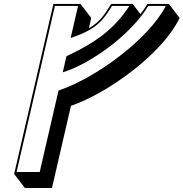

<svg xmlns="http://www.w3.org/2000/svg" viewBox="-20 -880 928 971"><path d="M242.9 70.7 338.8 -344.7C524 -407.9 802.6 -608.4 888.4 -789.3L834 -860H725C715 -842.7 703.4 -825.5 690.5 -808.7L651 -860H542C511.4 -811.7 490.2 -772 429.4 -737L441.4 -789.3L387 -860H250L51.5 0L105.9 70.7ZM180.8 -10H63.8L257.7 -850H374.7L337.3 -687.9L352 -693C476.8 -736 507.5 -788.1 546.5 -850H634C561.5 -737.8 470.2 -668.2 322 -598.4L316 -595.6L297.2 -514.1L311.7 -519C437.4 -561.1 638.1 -699 729.8 -850H818.7C728.6 -677.2 461.1 -485.5 283.1 -424.8L276 -422.3Z"/></svg>

Font: Stormning
Style: AsgardObl
Weight: 400
Designer: Robert Jablonski, Mew Too
Foundry: Cannot Into Space Fonts
Version: Version 0.90